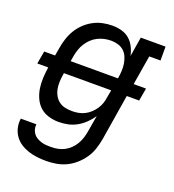

<svg xmlns="http://www.w3.org/2000/svg" viewBox="-136 -644 872 962"><g transform="rotate(20 300.0 -162.5)"><path d="M217 213Q192 213 168 210Q144 207 121.5 199.5Q99 192 80 179.5Q61 167 47.5 148Q34 129 28.5 105Q23 81 27 57H110Q108 70 111.5 83Q115 96 122.5 106Q130 116 141 122.5Q152 129 164.5 133Q177 137 190.5 138Q204 139 217 139Q235 139 253 135.5Q271 132 287.5 123.5Q304 115 318 101.5Q332 88 341.5 71.5Q351 55 356.5 38Q362 21 365 3L380 -85Q366 -64 347 -45.5Q328 -27 305.5 -14.5Q283 -2 258.5 3Q234 8 210 8Q210 8 210 8Q210 8 210 8Q182 8 155.5 0Q129 -8 110 -25.5Q91 -43 80 -67.5Q69 -92 65 -118.5Q61 -145 62.5 -173.5Q64 -202 68 -230V-231H10L22 -299H80L87 -340Q91 -365 99 -390.5Q107 -416 120.5 -439Q134 -462 154 -481.5Q174 -501 198 -514Q222 -527 248 -532.5Q274 -538 299 -538Q325 -538 349 -531.5Q373 -525 391 -509.5Q409 -494 420 -472Q431 -450 436 -426L453 -530H585V-456H525L499 -299H565L553 -231H487L447 15Q442 42 433.5 68Q425 94 409 117.5Q393 141 371 160.5Q349 180 323.5 192Q298 204 271 208.5Q244 213 217 213ZM415 -299 416 -303Q419 -322 420 -341Q421 -360 418 -378.5Q415 -397 408 -413.5Q401 -430 388 -442Q375 -454 357 -459.5Q339 -465 320 -465Q301 -465 283 -461Q265 -457 248 -448.5Q231 -440 217 -426.5Q203 -413 193 -397Q183 -381 177 -363.5Q171 -346 168 -328L163 -299ZM254 -66Q271 -66 288 -69Q305 -72 321 -80Q337 -88 350.5 -100.5Q364 -113 374 -128Q384 -143 389.5 -159.5Q395 -176 397 -193L404 -231H152L150 -218Q147 -199 146.5 -180Q146 -161 149.5 -143.5Q153 -126 162 -110.5Q171 -95 185 -84.5Q199 -74 217 -70Q235 -66 254 -66Z"/></g></svg>

Font: Iosevka Slab Extended Oblique
Style: Regular
Weight: 400
Width: 7
Italic angle: -9°
Monospace: yes
Designer: Belleve Invis
Foundry: Belleve Invis
Version: Version 11.1.0; ttfautohint (v1.8.3)